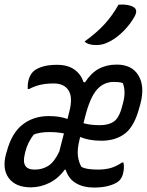

<svg xmlns="http://www.w3.org/2000/svg" viewBox="-34 -834 661 865"><path d="M223 -542Q272 -542 302 -520Q332 -498 342 -464L349 -463Q376 -505 411 -524Q446 -543 492 -543Q560 -543 589.5 -494.5Q619 -446 599 -368Q598 -364 597 -360.5Q596 -357 595 -354Q573 -267 530.5 -233.5Q488 -200 423 -200Q393 -200 369.5 -204.5Q346 -209 327 -217L325 -208Q313 -160 317 -131Q321 -102 333 -82Q347 -75 366.5 -72.5Q386 -70 406 -70Q441 -70 466 -77.5Q491 -85 516 -102H522Q526 -84 523 -65Q518 -30 497 -15Q480 -3 452.5 4Q425 11 389 11Q342 11 308.5 -8.5Q275 -28 262 -69L258 -70Q230 -31 189.5 -10.5Q149 10 105 10Q37 10 6 -31Q-25 -72 -7 -140L-3 -153Q19 -235 68 -273Q117 -311 185 -311Q213 -311 233.5 -307.5Q254 -304 270 -298L278 -330Q295 -395 275 -426.5Q255 -458 208 -458Q174 -458 148 -452Q122 -446 97 -433H91Q91 -439 91 -447Q91 -455 93 -466Q96 -481 102 -493Q108 -505 118 -514Q134 -527 160 -534.5Q186 -542 223 -542ZM349 -306 342 -279Q374 -270 416 -270Q457 -270 481 -288Q505 -306 519 -365Q527 -393 527 -417Q527 -441 519 -460Q509 -463 499.5 -464Q490 -465 479 -465Q433 -465 402 -429.5Q371 -394 349 -306ZM121 -70H124Q156 -70 183 -86.5Q210 -103 233 -151L254 -233Q238 -236 222.5 -237.5Q207 -239 189 -239Q165 -239 148 -236Q131 -233 118 -228Q90 -191 80 -150L78 -141Q60 -70 121 -70ZM500 -813Q543 -816 566 -803Q589 -791 573 -761Q554 -726 524 -695.5Q494 -665 462 -648Q443 -638 429 -634.5Q415 -631 399 -631Q363 -631 347 -647Q400 -685 436 -724Q472 -763 500 -813Z"/></svg>

Font: Recursive Mn Csl St
Style: Italic
Weight: 400
Italic angle: -15°
Monospace: yes
Version: Version 1.079;hotconv 1.0.112;makeotfexe 2.5.65598; ttfautoh